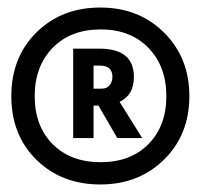

<svg xmlns="http://www.w3.org/2000/svg" viewBox="-20 -806 532 509"><path d="M228 -440H174V-677H244Q335 -677 335 -602Q335 -554 297 -536L357 -440H291L241 -526H228ZM246 -632H228V-571H250Q263 -571 270.5 -580Q278 -589 278 -602Q278 -632 246 -632ZM246 -317Q143 -317 76.5 -382.5Q10 -448 10 -551Q10 -654 76.5 -720Q143 -786 246 -786Q348 -786 415 -719.5Q482 -653 482 -551Q482 -449 415 -383Q348 -317 246 -317ZM247 -376Q326 -376 373.5 -424Q421 -472 421 -551Q421 -630 373.5 -679Q326 -728 247 -728Q167 -728 119.5 -679Q72 -630 72 -551Q72 -472 119.5 -424Q167 -376 247 -376Z"/></svg>

Font: Hind Guntur
Style: Bold
Weight: 700
Designer: Manushi Parikh, Hitesh Malaviya
Foundry: Indian Type Foundry
Version: Version 1.002;PS 1.0;hotconv 1.0.86;makeotf.lib2.5.63406; tt